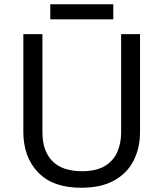

<svg xmlns="http://www.w3.org/2000/svg" viewBox="-20 -875 771 905"><path d="M640 -252Q640 -178 610 -118.5Q580 -59 518.5 -24.5Q457 10 362 10Q229 10 159.5 -62.5Q90 -135 90 -254V-714H180V-251Q180 -164 226.5 -116Q273 -68 367 -68Q432 -68 472.5 -91.5Q513 -115 532 -156.5Q551 -198 551 -252V-714H640ZM514 -855V-784H217V-855Z"/></svg>

Font: Noto Sans Sinhala
Style: Regular
Weight: 400
Designer: Jelle Bosma - Monotype Design Team
Foundry: Monotype Imaging Inc.
Version: Version 2.006